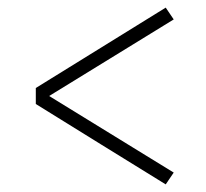

<svg xmlns="http://www.w3.org/2000/svg" viewBox="-20 -592 540 504"><path d="M415 -108 245 -213 74 -319V-361L415 -572L436 -541L109 -340L436 -139Z"/></svg>

Font: Iosevka Curly Slab Extralight
Style: Regular
Weight: 200
Monospace: yes
Designer: Belleve Invis
Foundry: Belleve Invis
Version: Version 22.1.2; ttfautohint (v1.8.4)